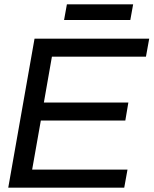

<svg xmlns="http://www.w3.org/2000/svg" viewBox="-20 -864 707 884"><path d="M18 0 139 -686H667L652 -603H219L182 -392H571L557 -309H168L128 -83H567L552 0ZM275 -772 288 -844H593L580 -772Z"/></svg>

Font: Archivo VF Beta
Style: Italic
Weight: 400
Italic angle: -10°
Designer: Hector Gatti
Foundry: Omnibus-Type
Version: Version 1.002